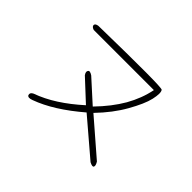

<svg xmlns="http://www.w3.org/2000/svg" viewBox="-119 -948 1239 1239"><g transform="rotate(45 500.0 -329.0)"><path d="M192 -660Q763 -671 772 -657Q786 -639 772 -576Q765 -545 748 -506.5Q731 -468 705 -422Q653 -330 566 -240L804 -34Q820 -8 813 3Q807 13 778 -2L533 -211Q371 -72 230 -21Q196 -8 188 -25Q182 -44 205 -55Q278 -81 350.5 -127.5Q423 -174 497 -241L355 -373Q340 -395 350 -407Q358 -419 385 -401L534 -266Q577 -310 611 -354Q645 -398 670 -441Q720 -529 738 -620H189Q165 -628 166 -643Q168 -657 192 -660Z"/></g></svg>

Font: Yomogi
Style: Regular
Weight: 400
Designer: satsuyako
Foundry: satsuyako
Version: Version 3.100